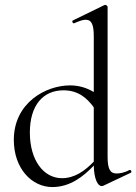

<svg xmlns="http://www.w3.org/2000/svg" viewBox="-20 -745 552 778"><path d="M192 13C265 13 319 -31 360 -74C361 -20 376 9 392 9C395 9 398 8 400 7L510 -45C516 -48 510 -59 504 -56C485 -45 464 -42 452 -42C426 -42 416 -61 416 -110V-717C416 -721 410 -725 407 -725C406 -725 404 -725 402 -724L275 -662C270 -660 275 -648 281 -651C302 -660 315 -665 327 -665C352 -665 360 -644 360 -597V-372C332 -389 300 -399 264 -399C166 -399 36 -329 36 -178C36 -62 109 13 192 13ZM101 -208C101 -319 155 -379 237 -379C295 -379 331 -350 360 -310V-90C324 -53 283 -23 231 -23C157 -23 101 -95 101 -208Z"/></svg>

Font: Cormorant Garamond
Style: Regular
Weight: 400
Designer: Christian Thalmann (Catharsis Fonts)
Foundry: Catharsis Fonts
Version: Version 4.002;Glyphs 3.4 (3410)